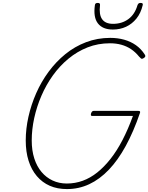

<svg xmlns="http://www.w3.org/2000/svg" viewBox="-20 -1274 1014 1313"><path d="M438 19Q372 19 320.5 -3.5Q269 -26 232 -69.5Q195 -113 175.5 -174.5Q156 -236 156 -313Q156 -393 174.5 -475.5Q193 -558 227.5 -636.5Q262 -715 312.5 -783.5Q363 -852 427 -904Q491 -956 568.5 -985.5Q646 -1015 734 -1015Q785 -1015 829.5 -1002.5Q874 -990 909.5 -965Q945 -940 970 -901Q976 -893 972.5 -886Q969 -879 958 -874Q950 -870 945 -873.5Q940 -877 931 -887Q906 -918 876 -938Q846 -958 810 -968Q774 -978 732 -978Q650 -978 579 -950Q508 -922 448 -872.5Q388 -823 341.5 -758Q295 -693 263 -618.5Q231 -544 214 -466.5Q197 -389 197 -313Q197 -245 214.5 -190.5Q232 -136 264 -98Q296 -60 340 -39.5Q384 -19 437 -19Q494 -19 546 -38Q598 -57 645 -94.5Q692 -132 735.5 -187Q779 -242 817.5 -316Q856 -390 889 -481H612Q602 -481 601.5 -487.5Q601 -494 603 -499Q606 -508 610.5 -512Q615 -516 623 -516H923Q934 -516 937 -512.5Q940 -509 937 -501Q893 -373 840 -276Q787 -179 724.5 -113.5Q662 -48 590.5 -14.5Q519 19 438 19ZM752 -1072Q682 -1072 649.5 -1114Q617 -1156 629 -1239Q630 -1247 634.5 -1250.5Q639 -1254 649 -1254Q658 -1254 661.5 -1250Q665 -1246 664 -1239Q656 -1174 678.5 -1142.5Q701 -1111 753 -1111Q814 -1111 858 -1143.5Q902 -1176 920 -1238Q923 -1246 927.5 -1250Q932 -1254 941 -1254Q951 -1254 954.5 -1250.5Q958 -1247 956 -1239Q943 -1184 913 -1147Q883 -1110 842 -1091Q801 -1072 752 -1072Z"/></svg>

Font: Playwrite US Trad Thin
Style: Regular
Weight: 250
Designer: Veronika Burian, José Scaglione
Foundry: TypeTogether
Version: Version 1.003